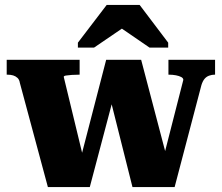

<svg xmlns="http://www.w3.org/2000/svg" viewBox="-20 -754 894 774"><path d="M438 -363 421 -370 514 0H684L792 -411Q797 -427 804.5 -436Q812 -445 823 -449Q834 -453 845 -453H847V-513H659V-453H660Q676 -453 689 -450.5Q702 -448 710.5 -443.5Q719 -439 719 -432L626 -68L657 -102L549 -513H408L292 -65L320 -101L237 -444Q237 -448 246 -449.5Q255 -451 269.5 -452Q284 -453 300 -453H301V-513H7V-453H9Q23 -453 33 -450Q43 -447 50.5 -440Q58 -433 60 -420L173 0H342ZM543 -734H410L294 -582V-562H359L519 -671H424L583 -562H658V-582Z"/></svg>

Font: Roboto Serif 36pt
Style: Bold
Weight: 700
Version: Version 1.008